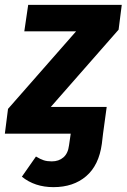

<svg xmlns="http://www.w3.org/2000/svg" viewBox="-43 -550 521 790"><path d="M445 -428 166 -110H396L381 0L376 42Q364 130 311.5 175Q259 220 177 220Q100 220 47 177L105 94Q123 105 137 109.5Q151 114 170 114Q199 114 218 97.5Q237 81 241 48L248 0H-23L-10 -102L270 -421H57L73 -530H458Z"/></svg>

Font: Fira Sans SemiBold
Style: Italic
Weight: 600
Italic angle: -8°
Designer: bBox Type GmbH & Carrois Corporate GbR & Edenspiekermann AG
Foundry: bBox Type GmbH & Carrois Corporate GbR & Edenspiekermann AG
Version: Version 4.301